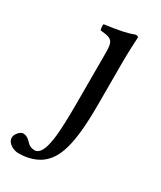

<svg xmlns="http://www.w3.org/2000/svg" viewBox="-220 -505 664 791"><g transform="rotate(30 112.0 -109.5)"><path d="M113 -317V-76C113 56 109 179 59 179C48 179 35 175 28 168C18 158 6 142 -16 142C-27 142 -48 162 -48 180C-48 209 -12 223 7 223C28 223 80 220 117 189C164 151 192 79 192 -110V-321C192 -371 196 -435 196 -435C196 -439 191 -442 183 -442C155 -431 115 -422 46 -413C44 -407 46 -391 48 -385C102 -380 113 -374 113 -317Z"/></g></svg>

Font: Libertinus Math
Style: Regular
Weight: 400
Designer: Philipp H. Poll
Foundry: Khaled Hosny
Version: Version 6.2